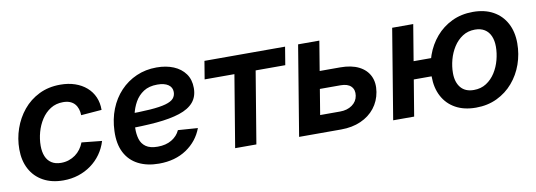

<svg xmlns="http://www.w3.org/2000/svg" viewBox="-48 -821 3110 1113"><g transform="rotate(-10 1507.0 -264.0)"><path d="M253.4 11.2Q185.1 11.2 135.3 -16.4Q85.4 -43.9 58.8 -93.8Q32.2 -143.6 32.2 -210.4Q32.2 -272.9 52.5 -331.5Q72.8 -390.1 111.3 -437Q149.9 -483.9 205.3 -511.2Q260.7 -538.6 330.6 -538.6Q377.9 -538.6 416.7 -525.4Q455.6 -512.2 483.9 -487.5Q512.2 -462.9 527.1 -428.7Q542 -394.5 541.5 -353L419.9 -343.3Q419.4 -363.3 413.8 -380.4Q408.2 -397.5 397.2 -409.9Q386.2 -422.4 369.4 -429.2Q352.5 -436 329.1 -436Q287.1 -436 255.1 -415.8Q223.1 -395.5 201.4 -362.1Q179.7 -328.6 168.7 -288.6Q157.7 -248.5 157.7 -209Q157.7 -173.3 168.5 -147Q179.2 -120.6 201.7 -106Q224.1 -91.3 257.8 -91.3Q282.2 -91.3 303.5 -98.4Q324.7 -105.5 342.3 -118.2Q359.9 -130.9 373 -148.7Q386.2 -166.5 394 -187.5L513.2 -175.3Q500.5 -133.3 476.1 -99.1Q451.7 -64.9 417.7 -40.3Q383.8 -15.6 342.3 -2.2Q300.8 11.2 253.4 11.2Z M816.4 11.7Q746.6 11.7 695.3 -14.4Q644 -40.5 617.4 -91.8Q590.8 -143.1 593.8 -219.2Q596.2 -288.6 619.4 -347.2Q642.6 -405.8 683.3 -449Q724.1 -492.2 778.6 -516.1Q833 -540 897.5 -540Q953.6 -540 997.1 -522Q1040.5 -503.9 1065.4 -469.5Q1090.3 -435.1 1090.3 -385.3Q1090.3 -334.5 1062.3 -301.8Q1034.2 -269 979 -251Q923.8 -232.9 842 -225.6Q760.3 -218.3 652.8 -218.3L667 -301.8Q758.8 -301.8 818.4 -306.2Q877.9 -310.5 911.4 -320.1Q944.8 -329.6 958.3 -345.2Q971.7 -360.8 971.7 -382.8Q971.7 -410.2 949 -425.8Q926.3 -441.4 884.8 -441.4Q835.9 -441.4 803.7 -420.4Q771.5 -399.4 752.4 -365.5Q733.4 -331.5 724.9 -292Q716.3 -252.4 715.3 -215.3Q714.4 -179.7 723.1 -150.4Q731.9 -121.1 756.3 -103.8Q780.8 -86.4 825.7 -86.4Q874 -86.4 908 -106.7Q941.9 -127 957 -160.6L1073.2 -152.3Q1045.4 -78.1 978.5 -33.2Q911.6 11.7 816.4 11.7Z M1265.6 0 1335.9 -423.3H1160.6L1178.2 -529.3H1652.8L1635.3 -423.3H1460.9L1390.6 0Z M1788.6 -355.5H1946.3Q2012.2 -355.5 2055.9 -333.5Q2099.6 -311.5 2118.7 -271.7Q2137.7 -231.9 2128.9 -178.7Q2120.1 -125.5 2088.4 -85.2Q2056.6 -44.9 2005.9 -22.5Q1955.1 0 1889.6 0H1642.1L1729.5 -529.3H1854.5L1784.2 -103.5H1901.9Q1943.8 -103.5 1972.7 -124Q2001.5 -144.5 2006.8 -178.2Q2012.2 -212.4 1992.4 -232.7Q1972.7 -252.9 1930.7 -252.9H1771Z M2195.8 0 2283.2 -529.3H2407.2L2319.3 0ZM2321.3 -212.4 2338.9 -316.9H2517.6L2500 -212.4ZM2682.1 11.2Q2612.3 11.2 2562.5 -16.4Q2512.7 -43.9 2486.1 -94Q2459.5 -144 2459.5 -210.9Q2459.5 -275.4 2480.5 -334.5Q2501.5 -393.6 2540.8 -439.5Q2580.1 -485.4 2635.5 -512Q2690.9 -538.6 2759.3 -538.6Q2828.6 -538.6 2878.4 -511Q2928.2 -483.4 2955.1 -433.1Q2981.9 -382.8 2981.9 -315.4Q2981.9 -251.5 2961.2 -192.6Q2940.4 -133.8 2901.1 -87.9Q2861.8 -42 2806.4 -15.4Q2751 11.2 2682.1 11.2ZM2687.5 -91.8Q2729.5 -91.8 2761.2 -112.3Q2793 -132.8 2814.2 -166.3Q2835.4 -199.7 2845.9 -239.5Q2856.4 -279.3 2856.4 -317.4Q2856.4 -353.5 2844.7 -380.1Q2833 -406.7 2810.1 -421.1Q2787.1 -435.5 2753.4 -435.5Q2711.9 -435.5 2680.4 -415Q2648.9 -394.5 2627.4 -361.1Q2606 -327.6 2595.2 -287.8Q2584.5 -248 2584.5 -209Q2584.5 -155.3 2610.8 -123.5Q2637.2 -91.8 2687.5 -91.8Z"/></g></svg>

Font: Inter 24pt SemiBold
Style: Italic
Weight: 600
Italic angle: -9.3988°
Designer: Rasmus Andersson
Foundry: rsms
Version: Version 4.001;git-66647c0bb